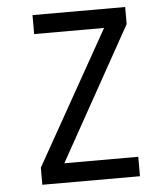

<svg xmlns="http://www.w3.org/2000/svg" viewBox="-52 -760 703 807"><g transform="rotate(-5 300.0 -357.0)"><path d="M94 -72 410 -634H115V-714H506V-642L194 -82H506V0H94Z"/></g></svg>

Font: Noto Sans Mono UI
Style: Regular
Weight: 400
Monospace: yes
Designer: Monotype Design team
Foundry: Monotype Imaging Inc.
Version: Version 1.000